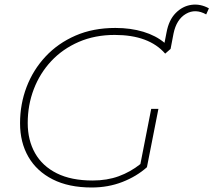

<svg xmlns="http://www.w3.org/2000/svg" viewBox="-20 -828 947 852"><path d="M387 4Q285 4 214 -32Q143 -68 106 -132Q69 -196 69 -281Q69 -366 98 -442Q127 -518 182 -577Q237 -636 315 -670Q393 -704 492 -704Q560 -704 616 -687Q672 -670 710 -638L719 -684Q729 -739 759.5 -770Q790 -801 829.5 -806.5Q869 -812 907 -791L895 -764Q847 -791 805 -766.5Q763 -742 750 -679L737 -611L713 -590Q641 -673 489 -673Q401 -673 329.5 -642Q258 -611 207.5 -557Q157 -503 130 -432.5Q103 -362 103 -282Q103 -206 135.5 -148.5Q168 -91 232 -59Q296 -27 391 -27Q455 -27 507 -46Q559 -65 603 -100L651 -345H683L632 -86Q586 -45 523 -20.5Q460 4 387 4Z"/></svg>

Font: Montserrat ExtraLight
Style: Italic
Weight: 200
Italic angle: -11.3°
Designer: Julieta Ulanovsky
Foundry: Julieta Ulanovsky
Version: Version 9.000; ttfautohint (v1.8.4.7-5d5b)